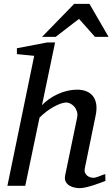

<svg xmlns="http://www.w3.org/2000/svg" viewBox="-20 -955 578 987"><path d="M522 -24.9Q515.6 -22.5 499.8 -16.6Q483.9 -10.7 464.4 -4.2Q444.8 2.4 424.3 7.3Q403.8 12.2 388.2 12.2Q378.9 12.2 364.7 9.5Q350.6 6.8 338.1 -0.2Q325.7 -7.3 318.4 -20Q311 -32.7 314.9 -53.2L376 -348.1Q380.4 -367.7 375.2 -382.8Q370.1 -397.9 360.8 -408Q351.6 -418 340.3 -423.1Q329.1 -428.2 320.8 -428.2Q309.1 -428.2 292.2 -422.4Q275.4 -416.5 256.6 -406.2Q237.8 -396 218.8 -381.6Q199.7 -367.2 183.1 -350.1L109.9 0H18.1L155.8 -668L66.9 -676.8V-707L223.1 -736.8H263.2L195.8 -414.1Q210.9 -430.7 231.7 -445.3Q252.4 -460 276.1 -470.9Q299.8 -481.9 325.4 -488Q351.1 -494.1 376 -494.1Q403.3 -494.1 424.3 -485.6Q445.3 -477.1 458.3 -460.2Q471.2 -443.4 474.9 -418Q478.5 -392.6 471.2 -358.9L416 -89.8Q413.1 -75.7 417.5 -66.2Q421.9 -56.6 429.4 -51Q437 -45.4 445.3 -43.2Q453.6 -41 458 -41Q471.7 -41 487.8 -47.9Q503.9 -54.7 521 -60.1ZM468.3 -765.6 386.2 -857.9 266.1 -765.6H196.3L361.3 -935.1H439.9L538.1 -765.6Z"/></svg>

Font: Charis SIL
Style: Italic
Weight: 400
Italic angle: -11°
Foundry: SIL International
Version: Version 4.112